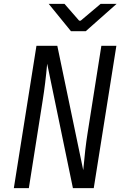

<svg xmlns="http://www.w3.org/2000/svg" viewBox="-20 -965 640 985"><path d="M51 0 167 -730H274L407 -92Q417 -205 429 -280L500 -730H577L461 0H354L222 -638Q213 -537 199 -450L128 0ZM420 -805H344L230 -945H311L386 -859H394L496 -945H578Z"/></svg>

Font: JetBrains Mono Semi Light
Style: Italic
Weight: 350
Italic angle: -9°
Monospace: yes
Designer: Philipp Nurullin, Konstantin Bulenkov
Foundry: JetBrains
Version: 2.002